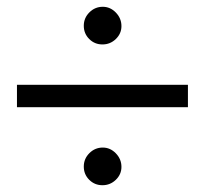

<svg xmlns="http://www.w3.org/2000/svg" viewBox="-20 -536 604 566"><path d="M338 -459Q338 -437 321.5 -421Q305 -405 282 -405Q259 -405 243 -421Q227 -437 227 -460Q227 -483 243.5 -499.5Q260 -516 283 -516Q305 -516 321.5 -499Q338 -482 338 -459ZM534 -220H30V-286H534ZM338 -44Q338 -22 321.5 -6Q305 10 282 10Q259 10 243 -6Q227 -22 227 -45Q227 -68 243.5 -84.5Q260 -101 283 -101Q305 -101 321.5 -84Q338 -67 338 -44Z"/></svg>

Font: STIX MathJax Main
Style: Regular
Weight: 400
Designer: MicroPress Inc., with final additions and corrections provided by Coen Hoffman, Elsevier (retired)
Version: Version 1.1.1